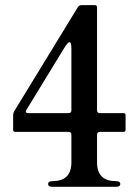

<svg xmlns="http://www.w3.org/2000/svg" viewBox="-20 -722 529 742"><path d="M30.8 -220.7V-276.4Q30.8 -285.2 35.2 -292.5L280.8 -694.3Q285.6 -702.1 294.4 -702.1H347.2Q355 -702.1 355 -693.8V-295.9Q355 -284.7 366.7 -284.7H457.5Q465.3 -284.7 465.3 -276.4V-220.7Q465.3 -212.4 457.5 -212.4H366.7Q355 -212.4 355 -201.2V-94.7Q355 -22 427.7 -22Q444.8 -22 444.8 -11Q444.8 0 427.7 0H183.1Q166 0 166 -11Q166 -22 183.1 -22Q255.9 -22 255.9 -94.7V-201.2Q255.9 -212.4 244.6 -212.4H38.6Q30.8 -212.4 30.8 -220.7ZM79.6 -290.5Q79.6 -284.7 91.3 -284.7H244.6Q255.9 -284.7 255.9 -295.9V-534.2Q255.9 -559.1 249 -559.1Q242.2 -559.1 229.5 -538.6L81.5 -296.4Q79.6 -293 79.6 -290.5Z"/></svg>

Font: UnifrakturMaguntia19
Style: Book
Weight: 400
Designer: j. 'mach' wust, Gerrit Ansmann, Georg Duffner, based on a font by Peter Wiegel, original typeface by Carl Albert Fahrenw
Version: Version 2017-03-19